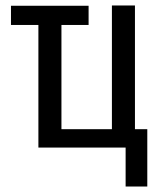

<svg xmlns="http://www.w3.org/2000/svg" viewBox="-20 -538 600 700"><path d="M438 142V0H120V-447H20V-517H303V-447H204V-67H388V-518H472V-67H517V142Z"/></svg>

Font: Ubuntu Sans Mono
Style: Regular
Weight: 400
Monospace: yes
Designer: Dalton Maag Ltd
Foundry: Dalton Maag Ltd
Version: Version 1.006